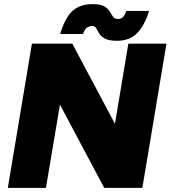

<svg xmlns="http://www.w3.org/2000/svg" viewBox="-20 -912 828 932"><path d="M18 0 135 -700H331L538 -311L603 -700H788L671 0H486L271 -404L203 0ZM548 -714Q508 -714 488.5 -725Q469 -736 461 -750Q453 -764 447 -775Q441 -786 427 -786Q417 -786 404.5 -779.5Q392 -773 383 -747H272Q296 -827 332.5 -859.5Q369 -892 429 -892Q468 -892 486.5 -881Q505 -870 513 -856Q521 -842 528.5 -831Q536 -820 552 -820Q570 -820 579 -831.5Q588 -843 593 -859H704Q682 -789 646 -751.5Q610 -714 548 -714Z"/></svg>

Font: Figtree Black
Style: Italic
Weight: 900
Italic angle: -9.5°
Foundry: Erik Kennedy
Version: Version 2.001;gftools[0.9.30]